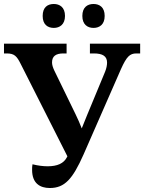

<svg xmlns="http://www.w3.org/2000/svg" viewBox="-20 -933 723 963"><path d="M449 -793C479 -793 505 -810 505 -853C505 -897 479 -913 449 -913C419 -913 393 -897 393 -853C393 -810 419 -793 449 -793ZM250 -793C279 -793 306 -810 306 -853C306 -897 279 -913 250 -913C219 -913 194 -897 194 -853C194 -810 219 -793 250 -793ZM230 10C304 10 344 -34 399 -158L587 -587C615 -649 631 -665 664 -665H683V-714H431V-665H451C495 -665 517 -651 517 -619C517 -607 514 -590 507 -573L417 -356C408 -332 399 -313 390 -289C380 -314 371 -336 359 -360L252 -580C245 -595 241 -608 241 -620C241 -651 260 -665 298 -665H314V-714H0V-665H13C52 -665 64 -652 84 -612L318 -149L316 -145C300 -113 267 -99 219 -99C197 -99 171 -102 143 -109C141 -100 141 -90 141 -81C141 -13 181 10 230 10Z"/></svg>

Font: Noto Serif SemiBold
Style: Regular
Weight: 600
Designer: Monotype Design Team
Foundry: Monotype Imaging Inc.
Version: Version 2.013